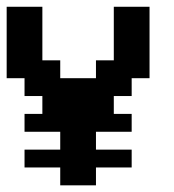

<svg xmlns="http://www.w3.org/2000/svg" viewBox="-20 -556 522 576"><path d="M107.1 -535.7V-375H160.7V-321.4H267.9V-375H321.4V-535.7H428.6V-321.4H375V-267.9H321.4V-214.3H375V-160.7H267.9V-107.1H375V-53.6H267.9V0H160.7V-53.6H53.6V-107.1H160.7V-160.7H53.6V-214.3H107.1V-267.9H53.6V-321.4H0V-535.7Z"/></svg>

Font: Jersey 10
Style: Regular
Weight: 400
Designer: Sarah Cadigan-Fried
Version: Version 1.000